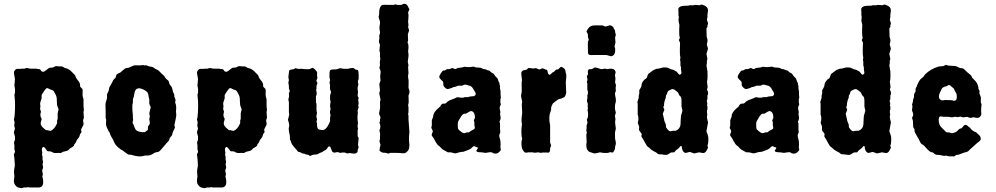

<svg xmlns="http://www.w3.org/2000/svg" viewBox="-20 -810 5271 1016"><path d="M53.2 5.9Q59.1 0 59.1 -11.2L56.2 -19V-42L54.2 -51.8Q54.2 -63 59.1 -67.9V-87.9L53.2 -109.9L59.1 -129.9L55.2 -145L57.1 -160.2Q57.1 -165.5 53.2 -179.2L56.2 -188Q61 -230 59.1 -275.9L56.2 -310.1L59.1 -317.9Q60.5 -339.4 58.1 -346.7Q56.2 -354 56.2 -356.9L59.1 -392.1Q58.1 -396 57.1 -403.3Q56.2 -410.6 54.2 -419.9Q52.2 -429.2 58.6 -438Q64.9 -446.3 73.7 -445.8Q83 -444.8 87.9 -445.8Q92.8 -446.8 100.6 -446.8H110.8Q117.7 -450.2 122.6 -450.2L139.2 -446.8H170.9L179.2 -444.8Q184.6 -444.8 188.5 -444.3Q192.4 -443.8 196.8 -437Q200.7 -430.2 207.5 -430.2Q214.4 -430.2 224.1 -438.5Q233.9 -446.3 237.8 -449.2Q241.7 -452.1 251 -452.1Q260.3 -452.1 263.7 -454.6Q267.1 -457 271.5 -459Q275.9 -460.9 284.7 -459.5Q293.9 -458 300.3 -458.5Q306.6 -459 309.6 -458Q312.5 -457 314 -456.1Q315.9 -455.1 317.9 -453.1Q319.8 -451.2 321.8 -450.7L331.5 -448.2Q344.7 -444.8 360.4 -429.2Q376 -414.1 377.4 -411.6Q378.9 -409.2 380.9 -402.3Q382.8 -395.5 391.6 -385.3Q403.8 -372.1 403.8 -359.4V-353Q404.3 -350.1 410.2 -345.2Q416 -340.8 417 -335.9Q418 -331.1 417 -317.9Q416 -302.2 418.9 -294.4Q421.9 -287.1 421.9 -285.2V-250L423.8 -227.1L421.9 -217.8L423.8 -187L419.9 -174.8Q418.9 -171.9 420.9 -164.1Q422.9 -156.2 421.9 -151.4Q420.9 -146.5 416 -138.7Q411.1 -130.4 409.2 -125L411.1 -110.8Q411.1 -108.9 407.2 -105Q403.3 -101.1 401.9 -93.8Q400.4 -84.5 393.1 -77.1Q385.7 -69.8 383.8 -62Q381.3 -54.2 373 -45.9Q373 -37.6 362.3 -31.7Q351.6 -25.9 350.1 -24.4Q348.1 -22.9 345.7 -19.5Q342.8 -16.1 339.8 -14.2Q336.9 -12.2 332.5 -11.2Q328.1 -9.8 322.3 -8.8Q316.4 -7.8 314 -6.8Q311 -5.9 307.6 -3.4Q304.2 -1 300.8 0L291 -1Q288.1 -1 282.2 -0.5Q265.1 1 257.3 -4.4Q249.5 -9.8 241.2 -9.3Q232.9 -8.8 230.5 -10.7Q228 -12.7 223.1 -20.5Q210.4 -40 203.1 -26.9Q200.2 -20.5 202.1 -11.7Q204.1 -2.9 204.1 -1.5L202.1 8.8L205.1 18.1V36.1L208 44.9L205.1 61Q208 69.8 208 78.1Q203.1 87.9 203.1 95.2L207 111.3L204.1 125L207 136.2Q213.9 175.3 191.9 181.2Q190.9 182.1 173.3 182.1H138.2L129.9 180.2L120.6 182.1H106.9L92.8 186L76.2 182.1Q67.4 179.2 59.1 167.5Q51.3 155.8 54.2 137.2L56.2 124Q56.2 119.1 54.7 107.9Q53.2 96.7 55.7 83Q58.1 69.3 58.6 65.4Q59.1 61.5 57.6 49.3Q56.2 36.6 56.2 28.8ZM282.2 -172.9Q282.2 -174.8 285.2 -181.2V-210.9L290 -231.4L282.2 -252.9Q281.2 -256.8 280.8 -272.9Q280.8 -289.1 279.3 -296.4Q277.8 -303.7 270.5 -316.9Q263.2 -330.1 260.7 -331.5Q258.8 -333 252.9 -334.5Q245.1 -336.4 236.8 -341.3Q229 -346.2 223.1 -340.8Q217.8 -335 214.8 -330.1Q211.9 -325.2 206.1 -316.9Q200.2 -308.6 200.2 -306.2V-289.1L192.9 -267.1Q191.9 -262.7 192.9 -255.9Q193.8 -249 193.8 -245.1L191.9 -234.9L196.8 -217.8Q189 -197.3 200.2 -182.1Q200.2 -175.3 197.3 -168Q190.4 -151.4 205.6 -136.2Q221.2 -121.1 225.6 -121.1H231Q243.2 -117.2 246.1 -117.2Q268.1 -124.5 282.2 -158.2Z M911.1 -219.2Q911.1 -216.3 912.6 -208Q914.1 -199.7 909.2 -177.7Q904.3 -155.8 902.8 -147.9L905.8 -134.8Q892.1 -107.4 892.1 -101.6Q892.1 -95.7 886.2 -88.9Q880.4 -82 878.4 -79.6Q877 -77.1 876.5 -73.7Q876 -70.3 875 -68.4Q874 -66.4 871.6 -63.5Q869.1 -61 867.7 -59.1Q866.7 -57.1 863.8 -54.7Q860.8 -52.7 858.4 -48.8Q856 -44.9 849.1 -38.1Q842.3 -31.2 834 -20.5Q821.8 -4.9 811.5 -4.9Q801.3 -4.9 790 3.4Q776.9 13.2 757.3 13.2H747.1L734.9 16.1Q713.4 21.5 672.9 8.8Q671.9 7.8 666 8.8Q660.2 9.8 645.5 -1Q631.3 -11.7 629.4 -13.7Q627.4 -15.6 624 -16.6Q620.1 -18.1 618.2 -20Q591.8 -38.6 585 -55.7Q578.1 -72.8 572.3 -81.5Q565.9 -90.3 563.5 -98.1Q561 -106 560.1 -108.4Q559.1 -110.8 556.6 -113.3Q554.2 -115.7 552.7 -120.1Q551.3 -124.5 548.8 -128.4Q546.4 -131.8 543.5 -140.6Q540 -149.9 541 -162.1Q542 -174.3 542 -175.8L539.1 -185.1V-219.2L538.1 -252Q538.1 -264.2 540.5 -271.5Q543 -278.8 544.9 -285.2Q546.9 -291.5 546.4 -300.8Q545.9 -310.1 546.9 -313Q547.9 -315.9 550.8 -320.3Q554.7 -326.2 555.7 -334Q556.6 -341.8 558.1 -345.7Q559.1 -349.6 566.4 -361.3Q573.7 -374 575.7 -378.4Q577.1 -382.8 578.6 -384.8Q580.1 -386.7 582 -389.6Q584 -392.6 588.4 -395.5Q592.8 -398.9 593.8 -405.8Q594.7 -413.1 598.6 -417Q602.5 -420.9 616.2 -425.8Q619.1 -427.7 631.3 -439Q643.6 -450.2 650.4 -450.2L660.2 -451.2Q663.6 -452.1 674.3 -457.5Q685.1 -462.9 689 -463.9Q692.9 -464.8 705.1 -464.4Q717.3 -463.9 720.2 -463.9L736.8 -465.8L743.2 -463.9Q745.1 -463.9 750.5 -464.4Q755.9 -464.8 757.3 -463.9Q759.3 -462.9 762.2 -461.4Q765.1 -460 767.6 -459Q770 -458 776.9 -457.5Q788.1 -456.5 794.4 -451.2Q800.8 -445.8 808.6 -442.4Q816.9 -439 820.3 -435.5Q823.7 -432.1 824.7 -431.2Q825.7 -430.7 829.1 -426.8Q832 -422.9 840.3 -416Q848.6 -409.2 851.1 -404.3Q853 -399.9 857.9 -395Q858.9 -392.1 864.3 -388.7Q869.6 -384.8 871.6 -381.8Q874 -377.9 875.5 -370.6Q876.5 -362.8 883.3 -356.4Q890.1 -349.6 892.6 -336.9Q894.5 -324.2 897.9 -318.4Q901.9 -312 902.3 -310.1Q902.8 -308.1 902.3 -303.2Q901.9 -297.9 905.8 -290.5Q909.7 -282.7 908.7 -279.3Q908.2 -275.9 907.7 -272.5Q907.2 -269 906.7 -267.1L910.2 -258.3Q910.2 -257.8 911.6 -249Q913.1 -240.2 912.1 -231.4Q911.1 -222.7 911.1 -219.2ZM770 -210.9Q777.8 -242.2 777.8 -243.2L770 -259.8V-284.2L768.1 -291Q765.1 -315.4 759.3 -322.3Q753.4 -329.1 738.8 -336.4Q699.2 -355 691.9 -319.3Q688 -301.8 688 -297.9Q683.1 -288.1 683.1 -278.8V-266.1Q677.2 -253.9 683.1 -199.2V-185.1Q683.1 -184.1 684.1 -179.7Q685.1 -175.3 682.6 -167.5Q680.2 -159.7 683.6 -155.3Q687 -150.9 687.5 -148.9Q688 -147 689.5 -143.1Q690.9 -139.2 691.9 -135.7Q692.9 -132.3 697.3 -125Q701.7 -117.7 716.8 -113.3Q731.9 -108.9 747.1 -110.8L752 -115.2Q761.2 -120.1 762.2 -123.5Q763.2 -127 762.7 -131.8Q762.2 -136.7 763.2 -140.1L769 -148.9Q774.4 -154.3 772 -165Q770 -175.8 770 -179.2L772.9 -194.8Z M1022 5.9Q1027.8 0 1027.8 -11.2L1024.9 -19V-42L1022.9 -51.8Q1022.9 -63 1027.8 -67.9V-87.9L1022 -109.9L1027.8 -129.9L1023.9 -145L1025.9 -160.2Q1025.9 -165.5 1022 -179.2L1024.9 -188Q1029.8 -230 1027.8 -275.9L1024.9 -310.1L1027.8 -317.9Q1029.3 -339.4 1026.9 -346.7Q1024.9 -354 1024.9 -356.9L1027.8 -392.1Q1026.9 -396 1025.9 -403.3Q1024.9 -410.6 1022.9 -419.9Q1021 -429.2 1027.3 -438Q1033.7 -446.3 1042.5 -445.8Q1051.8 -444.8 1056.6 -445.8Q1061.5 -446.8 1069.3 -446.8H1079.6Q1086.4 -450.2 1091.3 -450.2L1107.9 -446.8H1139.6L1147.9 -444.8Q1153.3 -444.8 1157.2 -444.3Q1161.1 -443.8 1165.5 -437Q1169.4 -430.2 1176.3 -430.2Q1183.1 -430.2 1192.9 -438.5Q1202.6 -446.3 1206.5 -449.2Q1210.4 -452.1 1219.7 -452.1Q1229 -452.1 1232.4 -454.6Q1235.8 -457 1240.2 -459Q1244.6 -460.9 1253.4 -459.5Q1262.7 -458 1269 -458.5Q1275.4 -459 1278.3 -458Q1281.2 -457 1282.7 -456.1Q1284.7 -455.1 1286.6 -453.1Q1288.6 -451.2 1290.5 -450.7L1300.3 -448.2Q1313.5 -444.8 1329.1 -429.2Q1344.7 -414.1 1346.2 -411.6Q1347.7 -409.2 1349.6 -402.3Q1351.6 -395.5 1360.4 -385.3Q1372.6 -372.1 1372.6 -359.4V-353Q1373 -350.1 1378.9 -345.2Q1384.8 -340.8 1385.7 -335.9Q1386.7 -331.1 1385.7 -317.9Q1384.8 -302.2 1387.7 -294.4Q1390.6 -287.1 1390.6 -285.2V-250L1392.6 -227.1L1390.6 -217.8L1392.6 -187L1388.7 -174.8Q1387.7 -171.9 1389.6 -164.1Q1391.6 -156.2 1390.6 -151.4Q1389.6 -146.5 1384.8 -138.7Q1379.9 -130.4 1377.9 -125L1379.9 -110.8Q1379.9 -108.9 1376 -105Q1372.1 -101.1 1370.6 -93.8Q1369.1 -84.5 1361.8 -77.1Q1354.5 -69.8 1352.5 -62Q1350.1 -54.2 1341.8 -45.9Q1341.8 -37.6 1331.1 -31.7Q1320.3 -25.9 1318.8 -24.4Q1316.9 -22.9 1314.5 -19.5Q1311.5 -16.1 1308.6 -14.2Q1305.7 -12.2 1301.3 -11.2Q1296.9 -9.8 1291 -8.8Q1285.2 -7.8 1282.7 -6.8Q1279.8 -5.9 1276.4 -3.4Q1272.9 -1 1269.5 0L1259.8 -1Q1256.8 -1 1251 -0.5Q1233.9 1 1226.1 -4.4Q1218.3 -9.8 1210 -9.3Q1201.7 -8.8 1199.2 -10.7Q1196.8 -12.7 1191.9 -20.5Q1179.2 -40 1171.9 -26.9Q1168.9 -20.5 1170.9 -11.7Q1172.9 -2.9 1172.9 -1.5L1170.9 8.8L1173.8 18.1V36.1L1176.8 44.9L1173.8 61Q1176.8 69.8 1176.8 78.1Q1171.9 87.9 1171.9 95.2L1175.8 111.3L1172.9 125L1175.8 136.2Q1182.6 175.3 1160.6 181.2Q1159.7 182.1 1142.1 182.1H1106.9L1098.6 180.2L1089.4 182.1H1075.7L1061.5 186L1044.9 182.1Q1036.1 179.2 1027.8 167.5Q1020 155.8 1022.9 137.2L1024.9 124Q1024.9 119.1 1023.4 107.9Q1022 96.7 1024.4 83Q1026.9 69.3 1027.3 65.4Q1027.8 61.5 1026.4 49.3Q1024.9 36.6 1024.9 28.8ZM1251 -172.9Q1251 -174.8 1253.9 -181.2V-210.9L1258.8 -231.4L1251 -252.9Q1250 -256.8 1249.5 -272.9Q1249.5 -289.1 1248 -296.4Q1246.6 -303.7 1239.3 -316.9Q1231.9 -330.1 1229.5 -331.5Q1227.5 -333 1221.7 -334.5Q1213.9 -336.4 1205.6 -341.3Q1197.8 -346.2 1191.9 -340.8Q1186.5 -335 1183.6 -330.1Q1180.7 -325.2 1174.8 -316.9Q1168.9 -308.6 1168.9 -306.2V-289.1L1161.6 -267.1Q1160.6 -262.7 1161.6 -255.9Q1162.6 -249 1162.6 -245.1L1160.6 -234.9L1165.5 -217.8Q1157.7 -197.3 1168.9 -182.1Q1168.9 -175.3 1166 -168Q1159.2 -151.4 1174.3 -136.2Q1189.9 -121.1 1194.3 -121.1H1199.7Q1211.9 -117.2 1214.8 -117.2Q1236.8 -124.5 1251 -158.2Z M1505.9 -401.9 1508.8 -425.8Q1508.8 -433.6 1511.7 -438Q1516.1 -441.9 1523.9 -442.4Q1531.7 -442.9 1533.7 -443.8L1543.9 -449.2L1557.6 -445.8Q1561.5 -444.8 1567.4 -445.8Q1573.2 -446.8 1581.1 -445.3Q1588.9 -443.8 1596.7 -443.8H1616.7Q1629.4 -450.2 1633.3 -451.2Q1637.2 -452.1 1647 -442.4Q1655.8 -432.6 1657.2 -430.2Q1658.7 -426.8 1658.2 -418.9Q1657.7 -411.1 1657.7 -409.2L1659.7 -397Q1659.7 -395 1656.2 -388.7Q1652.3 -381.3 1656.7 -377Q1661.1 -372.6 1658.2 -365.2Q1654.8 -358.4 1654.8 -353.5V-340.8L1652.8 -334.5Q1659.2 -311.5 1651.9 -300.8V-267.1Q1654.8 -264.2 1654.8 -258.8V-225.1Q1654.8 -223.1 1656.2 -218.8Q1657.7 -213.9 1657.2 -210.4Q1656.7 -207 1655.8 -203.6Q1652.3 -191.4 1657.7 -180.2L1654.8 -164.1L1657.7 -157.2V-149.9Q1657.7 -131.8 1664.6 -127Q1671.4 -122.1 1688 -122.1Q1704.6 -122.1 1719.7 -152.8Q1726.6 -167 1726.6 -168.5V-187L1729.5 -203.1Q1726.6 -206.1 1726.6 -210Q1725.6 -213.9 1726.6 -223.1L1729.5 -232.9Q1726.6 -241.7 1726.6 -252L1729.5 -272Q1725.6 -280.3 1726.6 -303.2L1731.9 -323.2L1726.6 -336.9Q1725.6 -339.8 1726.1 -347.7Q1726.6 -355.5 1726.6 -358.9L1723.6 -373L1726.6 -384.8Q1726.6 -394 1723.6 -397V-409.2Q1722.7 -434.1 1728 -439Q1733.4 -443.8 1758.8 -442.9L1780.3 -449.2L1799.3 -445.8Q1810.5 -445.8 1821.8 -445.8Q1835 -450.2 1844.2 -450.2Q1853.5 -450.2 1856 -446.3Q1859.4 -441.4 1864.7 -440.9H1869.6Q1873.5 -439.9 1875.5 -435.5Q1877.4 -431.2 1877.9 -410.2V-392.1Q1873.5 -383.3 1873.5 -377.9L1876.5 -362.3L1872.6 -348.1Q1871.6 -337.4 1874.5 -323.2L1872.6 -306.2Q1872.6 -297.4 1877.9 -293.9Q1877.9 -293 1875.5 -280.8L1877.9 -261.2Q1877.9 -259.8 1875.5 -252.4L1877.9 -243.2L1872.6 -225.1Q1871.6 -223.1 1873 -219.2Q1874.5 -215.3 1872.6 -203.6Q1870.6 -191.9 1872.6 -171.9L1874.5 -157.2Q1870.1 -143.6 1874.5 -129.9Q1871.6 -120.6 1872.6 -107.9V-89.8L1877.9 -79.1L1874.5 -43L1877.9 -30.8L1872.6 -16.1V-10.7Q1872.6 -6.3 1871.6 -4.9Q1861.8 4.9 1847.7 2.4Q1833.5 0 1831.5 0L1816.9 2L1803.7 -2.9Q1791.5 -3.9 1780.8 -1L1767.6 -4.9Q1764.6 -5.9 1756.3 -3.4Q1748.5 -1 1742.7 -3.9Q1736.8 -6.8 1732.9 -20.5Q1729 -34.2 1723.6 -35.2Q1716.8 -35.2 1713.4 -28.3Q1708.5 -18.6 1699.2 -14.2Q1689.9 -9.8 1687 -6.8Q1684.1 -3.9 1681.2 -3.9Q1677.7 -3.9 1658.7 6.8Q1654.8 7.8 1647.5 7.8Q1640.1 7.8 1636.7 8.8L1620.6 15.1Q1616.2 15.1 1612.8 9.8Q1609.9 8.8 1605 8.3Q1598.1 7.8 1593.8 4.9Q1589.4 2 1583.5 2.4Q1578.1 2.9 1575.7 -0.5Q1573.2 -3.9 1565.4 -4.9Q1557.1 -5.9 1554.2 -10.7Q1551.8 -15.1 1546.9 -20Q1541.5 -24.9 1539.6 -27.8Q1535.6 -33.2 1529.3 -41Q1522.9 -48.3 1521 -55.7Q1519.5 -63 1518.6 -64Q1518.6 -64.9 1517.1 -66.4Q1515.6 -67.9 1514.6 -70.8Q1513.7 -73.7 1514.2 -81.5Q1514.6 -88.9 1513.7 -91.8Q1506.8 -122.6 1507.8 -129.9L1510.7 -147L1508.8 -158.7L1503.9 -175.8L1510.7 -204.1L1508.8 -213.9V-269L1505.9 -283.2L1509.8 -300.8L1508.8 -311.5V-316.9L1513.7 -328.1L1508.8 -341.8Q1508.8 -348.6 1508.8 -355Q1505.9 -372.1 1505.9 -373L1508.8 -386.2Z M1987.8 -120.1Q1997.6 -139.6 1987.8 -161.1L1990.7 -168V-176.8L1993.7 -189L1985.8 -208Q1989.7 -227.5 1989.7 -230.5Q1989.7 -233.4 1990.7 -236.3Q1991.7 -238.8 1991.2 -252.9Q1990.7 -267.1 1990.7 -270L1993.7 -282.2L1986.8 -316.9L1990.7 -331.1Q1990.7 -335.9 1988.8 -349.1Q1986.8 -362.3 1987.8 -366.7Q1988.8 -371.1 1990.7 -376Q1992.7 -380.9 1993.7 -383.8L1991.7 -404.8Q1991.7 -406.7 1993.2 -418.5Q1994.6 -430.2 1993.7 -434.6Q1992.7 -439 1990.2 -444.3Q1987.8 -449.7 1987.8 -453.1L1990.7 -463.9L1989.7 -482.9L1992.7 -499.5L1990.7 -507.8V-532.2L1987.8 -540L1990.7 -573.2L1985.8 -585.9Q1984.9 -590.8 1986.3 -598.6Q1987.8 -606.4 1987.8 -609.9L1986.8 -622.1L1990.7 -633.8Q1991.7 -638.7 1989.7 -647.5Q1986.3 -662.6 1989.7 -678.7Q1993.2 -694.3 1987.8 -705.1L1983.4 -720.2L1985.8 -731Q1985.8 -781.2 2005.9 -784.2Q2012.7 -785.2 2021 -784.7Q2029.3 -784.2 2030.8 -784.2H2063.5L2072.3 -787.1L2081.5 -784.2Q2102.5 -782.7 2107.4 -785.6Q2112.8 -789.1 2113.8 -789.1Q2131.8 -794.9 2142.6 -768.1Q2145.5 -763.2 2146.5 -761.2L2139.6 -744.1Q2143.1 -730.5 2141.1 -714.8Q2139.6 -698.7 2139.6 -694.8L2141.6 -676.8L2139.6 -667Q2144.5 -652.3 2144.5 -647.9L2139.6 -632.8Q2137.7 -631.8 2138.7 -614.3Q2139.6 -596.7 2139.6 -596.2L2136.7 -585Q2136.7 -582 2139.6 -579.1Q2141.6 -567.9 2141.6 -559.1L2139.6 -537.1Q2142.6 -522.9 2141.6 -512.2L2137.7 -482.9L2141.6 -464.8L2139.6 -455.1L2141.6 -421.9L2139.6 -413.1V-399.9L2141.6 -388.2Q2142.6 -381.3 2142.1 -366.2Q2141.6 -351.1 2141.6 -344.2Q2148.4 -331.1 2146.5 -319.3Q2144.5 -308.1 2141.6 -305.2L2142.6 -274.9V-269.5Q2142.6 -264.6 2139.6 -253.9L2141.6 -242.2V-215.8L2139.6 -207L2141.6 -196.8V-178.2Q2141.6 -174.3 2146.5 -111.8L2144.5 -89.8V-63L2146.5 -45.9Q2146.5 -21.5 2138.2 -11.7Q2129.9 -2 2123 0Q2116.2 2 2106 0.5Q2095.7 -1 2073.7 -1H2045.4L2034.7 2.9Q2032.2 2.9 2022.5 -1Q2002.4 -1 1997.6 -5.9Q1992.7 -7.8 1989.7 -11.2Q1986.8 -14.6 1990.2 -27.8Q1993.7 -41 1993.2 -44.9Q1992.7 -48.8 1987.8 -63L1990.7 -73.2V-87.9L1991.7 -101.1Z M2476.1 -27.8Q2469.2 -19.5 2443.4 -11.2Q2433.1 -5.9 2425.8 -6.3Q2418.5 -6.8 2405.3 -2.4Q2392.1 2 2387.2 1.5Q2382.3 1 2365.2 -3.9H2350.1Q2348.6 -3.9 2338.9 -9.8Q2329.1 -15.6 2326.2 -17.1Q2323.2 -18.1 2321.3 -20L2313.5 -27.8Q2306.2 -36.1 2301.3 -39.1Q2293 -44.4 2284.2 -61Q2275.9 -78.1 2271 -84Q2266.1 -89.8 2264.6 -93.8Q2263.2 -97.7 2267.1 -105.5Q2271 -113.3 2270 -117.2Q2269 -120.1 2266.1 -125.5Q2263.2 -130.9 2262.2 -133.8L2265.1 -147V-173.8L2272 -191.9Q2272.9 -192.9 2272.5 -197.8Q2272 -202.6 2279.3 -215.3Q2287.1 -227.5 2296.4 -234.9Q2305.2 -242.7 2309.1 -246.1Q2317.4 -263.2 2327.1 -261.7Q2336.4 -260.3 2342.8 -266.6L2350.1 -273.9Q2357.9 -279.3 2372.6 -284.2Q2387.2 -289.1 2391.6 -292Q2398.4 -296.4 2403.8 -295.4Q2418 -292 2431.2 -293L2439 -295.9H2458L2464.4 -298.8L2481.9 -300.8H2486.3Q2489.3 -300.8 2489.3 -301.8Q2504.4 -309.6 2491.7 -327.1Q2489.3 -330.1 2488.3 -332Q2479.5 -351.1 2467.3 -356Q2466.3 -356.9 2463.4 -356.9Q2460.4 -356.9 2452.6 -359.9Q2444.8 -362.8 2437 -361.8L2426.3 -356.9Q2423.8 -356 2416 -356.4Q2408.2 -356.9 2405.8 -356.9Q2403.3 -356.9 2399.9 -355Q2393.6 -351.1 2384.8 -350.1Q2376 -348.6 2373.5 -346.2Q2371.1 -344.2 2369.1 -344.2Q2367.2 -343.8 2358.4 -340.8Q2349.6 -337.9 2344.7 -339.4Q2340.3 -340.8 2332.5 -348.6Q2324.7 -356.4 2325.7 -365.2Q2326.2 -374 2324.7 -377Q2323.2 -379.9 2316.4 -385.7Q2309.6 -391.6 2305.7 -398.4Q2301.8 -405.3 2311.5 -419.9Q2321.3 -434.6 2323.2 -435.5Q2325.2 -436.5 2328.1 -437H2333Q2335 -438 2338.9 -440.4Q2342.8 -442.9 2345.2 -443.8Q2347.2 -444.8 2352.1 -444.3Q2356.9 -443.8 2359.4 -444.8L2373 -450.2Q2376 -450.2 2380.9 -447.3Q2390.6 -440.9 2400.4 -450.2Q2405.3 -451.2 2413.6 -451.7Q2421.9 -452.1 2425.3 -453.1L2439 -457L2450.2 -455.1Q2466.8 -454.1 2475.6 -456.1Q2484.4 -458 2486.3 -457.5Q2488.3 -457 2492.7 -455.1Q2497.1 -453.1 2499 -453.1L2515.1 -452.1Q2525.4 -452.1 2531.2 -448.2Q2537.1 -444.3 2540.5 -444.3Q2543.9 -444.8 2547.4 -443.8L2557.1 -439.9Q2557.1 -439 2562 -438Q2567.4 -437 2569.3 -436Q2571.3 -435.1 2572.8 -433.1Q2574.2 -431.2 2576.2 -429.7Q2578.1 -427.7 2579.6 -426.8Q2581.1 -425.8 2584.5 -424.3Q2592.8 -420.9 2596.2 -414.1Q2599.6 -407.2 2605 -402.8Q2610.4 -397.9 2612.3 -395.5Q2614.3 -393.1 2615.7 -386.7Q2617.2 -380.9 2618.2 -378.9Q2619.1 -377 2620.6 -375Q2622.1 -373 2623 -371.1V-363.8Q2623 -361.3 2626 -356.9V-341.8L2628.9 -326.2Q2627.9 -313.5 2630.4 -293L2627.9 -284.2V-267.1L2630.4 -257.8L2624 -242.2Q2624 -234.4 2627.9 -216.8L2626 -207Q2630.4 -187.5 2628.9 -181.6Q2627.9 -175.8 2623 -166L2626 -158.2V-124Q2629.9 -106.9 2623 -100.1Q2620.6 -88.9 2625 -76.7Q2630.9 -59.1 2627.9 -30.8L2630.4 -18.1Q2630.4 -13.2 2619.1 -3.4Q2607.9 6.3 2590.3 1Q2582.5 -6.8 2567.9 -3.9Q2553.2 -1 2549.3 -1L2529.3 -3.9Q2510.3 -3.9 2504.4 -6.8Q2500.5 -10.7 2500.5 -13.2L2508.3 -24.9Q2510.3 -28.8 2506.8 -29.8Q2503.9 -30.3 2502 -31.2Q2500 -32.2 2497.6 -32.7Q2495.1 -33.2 2493.7 -34.7Q2492.2 -36.1 2487.8 -36.1Q2483.4 -36.1 2476.1 -27.8ZM2441.9 -106.4Q2450.2 -109.9 2453.6 -109.9H2462.4Q2470.2 -117.7 2479.5 -121.6Q2489.3 -126 2491.7 -129.4Q2494.1 -132.8 2490.2 -148.9Q2490.2 -156.7 2490.2 -164.1L2487.3 -171.9Q2487.3 -174.3 2493.2 -186Q2493.2 -207.5 2485.4 -215.8Q2477.5 -224.1 2470.2 -221.7Q2462.4 -219.2 2459.5 -216.8Q2457 -214.8 2455.1 -213.9Q2453.1 -212.9 2450.7 -211.4Q2448.2 -210 2446.8 -209Q2445.3 -208 2441.4 -208.5Q2426.8 -210.4 2412.1 -180.2Q2411.1 -178.7 2409.2 -175.8Q2407.2 -172.9 2404.8 -168Q2402.3 -163.1 2402.3 -148.4Q2402.3 -133.8 2404.3 -128.4Q2406.2 -123 2419.9 -112.8Q2433.6 -102.5 2441.9 -106.4Z M2891.1 -20.5Q2891.1 -6.8 2885.3 -3.9Q2884.3 -1 2871.1 -2.9H2851.1L2842.3 -1L2828.1 -3.9L2813.5 -2H2806.2Q2802.2 -2 2800.3 -3.9H2777.3L2763.2 -2Q2760.3 -2 2757.3 -3.9Q2735.4 -20 2740.2 -64L2743.2 -76.2L2740.2 -88.9Q2737.3 -127 2742.2 -150.9L2740.2 -164.1Q2739.3 -168 2740.2 -187L2743.2 -211.9L2741.2 -257.8L2743.2 -272L2737.3 -300.8Q2737.3 -311 2739.3 -314.5Q2741.2 -318.4 2740.7 -344.7Q2740.2 -371.1 2740.2 -372.1L2742.2 -386.2Q2741.2 -397.5 2739.3 -411.1Q2737.3 -424.8 2739.7 -429.2Q2742.2 -433.1 2745.6 -435.5Q2749 -438 2752 -438.5Q2755.4 -439 2760.3 -439.9Q2765.1 -440.9 2766.6 -441.4Q2769 -442.4 2772.9 -447.3Q2776.9 -452.1 2789.1 -449.2Q2801.8 -446.3 2807.6 -448.2Q2813 -450.2 2816.9 -449.2L2834 -441.9L2849.1 -448.2Q2858.9 -448.2 2865.2 -441.9Q2867.2 -441.9 2869.1 -441.9Q2876.5 -441.9 2878.4 -428.7Q2880.4 -415.5 2888.2 -414.1Q2892.1 -414.1 2897.5 -420.4Q2902.8 -426.8 2906.7 -428.2Q2912.1 -429.7 2916.5 -435.5Q2920.9 -441.9 2926.3 -441.9Q2931.2 -441.9 2933.1 -442.9Q2935.1 -443.4 2939 -448.2Q2942.9 -453.1 2947.8 -455.6Q2951.7 -458 2961.4 -450.7Q2971.2 -443.4 2971.7 -436.5Q2972.2 -428.7 2974.1 -423.8Q2976.1 -418.9 2976.6 -411.6Q2977.1 -404.3 2975.6 -391.1Q2974.1 -377.9 2974.1 -376L2976.1 -318.8Q2976.1 -316.9 2974.6 -313.5Q2973.1 -310.1 2971.7 -303.7Q2970.2 -297.4 2959 -292Q2948.2 -287.1 2941.9 -286.6Q2935.1 -286.1 2920.4 -274.4Q2905.8 -262.7 2905.3 -262.2Q2895.5 -245.1 2896.5 -236.3Q2897 -228 2893.1 -218.3Q2881.3 -190.4 2891.1 -147V-54.2Q2897.5 -41.5 2896 -39.1L2891.1 -25.9Z M3099.1 -443.8H3105.5Q3112.3 -443.4 3117.7 -447.3Q3122.6 -451.2 3126.5 -452.6Q3130.4 -454.1 3144 -449.7Q3157.7 -445.3 3160.2 -444.3Q3162.6 -443.4 3170.4 -445.3Q3178.2 -446.8 3182.6 -446.8L3193.8 -443.8Q3204.6 -447.8 3218.3 -446.3Q3231.9 -444.8 3236.8 -432.1Q3238.8 -428.2 3236.3 -421.4Q3233.9 -414.1 3233.9 -412.1L3236.8 -395L3234.9 -373L3238.8 -362.8Q3239.7 -360.8 3238.8 -353.5Q3237.8 -346.2 3237.8 -344.2L3238.8 -328.1L3234.9 -318.8Q3233.9 -316.9 3234.9 -307.1L3238.8 -286.1V-272L3234.9 -256.8Q3232.9 -235.8 3234.9 -230L3238.8 -213.9L3233.9 -196.8L3236.8 -179.2Q3233.9 -165 3235.4 -156.7Q3236.8 -148.4 3236.8 -145L3238.8 -129.9L3234.9 -111.8Q3233.9 -108.4 3234.4 -93.8Q3234.9 -79.1 3234.9 -76.2L3238.8 -56.2Q3239.7 -48.8 3236.8 -40Q3233.9 -31.2 3234.4 -25.4Q3234.9 -19.5 3224.6 -3.9Q3222.7 -2 3216.8 -3.4Q3210.9 -4.9 3209.5 -4.9L3196.8 -1Q3180.7 0 3171.9 -1L3154.8 -3.9L3139.2 0Q3127.4 2.9 3120.6 1L3109.9 -2.9Q3107.9 -3.9 3101.6 -5.4Q3095.2 -6.8 3088.4 -16.6Q3082 -26.4 3082.5 -47.9L3084.5 -56.2L3082.5 -97.2L3085.4 -106.9L3082.5 -120.1L3084.5 -134.8L3083.5 -143.1Q3083.5 -145 3085.4 -149.9Q3087.4 -155.3 3088.4 -158.2Q3089.4 -161.1 3087.4 -167.5Q3085.9 -173.8 3085.4 -176.3L3090.8 -189.9Q3093.8 -211.9 3088.9 -226.1L3090.8 -233.9L3089.8 -252.9L3090.8 -261.2Q3084 -274.9 3086.4 -282.2Q3088.9 -289.6 3088.4 -295.9Q3087.9 -302.7 3087.9 -306.2Q3090.8 -309.1 3091.3 -318.4Q3091.8 -327.6 3087.9 -335.9V-367.2L3085.4 -377L3088.9 -388.2L3085.4 -404.8Q3085.4 -407.2 3087.4 -410.2Q3089.4 -413.1 3090.8 -415Q3091.8 -417 3090.8 -427.7Q3089.8 -438.5 3092.8 -439Q3095.7 -443.8 3099.1 -443.8ZM3186.5 -669.9 3201.7 -674.8Q3211.9 -679.7 3225.6 -666Q3226.6 -664.1 3227.5 -660.6Q3228.5 -657.2 3229.5 -654.8Q3233.9 -654.8 3233.9 -648.9Q3234.9 -647.9 3234.9 -645V-641.1Q3238.8 -627.9 3238.8 -625L3234.9 -611.8L3236.8 -584L3231.9 -564Q3231.9 -561 3234.9 -555.2Q3238.8 -516.1 3213.9 -512.2L3188.5 -519H3119.6Q3118.7 -519 3113.8 -518.6Q3108.9 -518.1 3106.9 -518.6Q3105 -519 3100.6 -519.5Q3096.2 -520 3093.3 -523.9Q3090.8 -527.3 3090.8 -557.6V-588.9L3095.7 -599.1L3091.8 -611.8Q3090.8 -614.7 3091.3 -622.1Q3091.8 -629.4 3087.9 -635.3Q3083.5 -641.1 3083.5 -643.1Q3083.5 -645 3088.9 -653.8Q3098.6 -671.9 3117.7 -674.8Q3119.6 -675.8 3144 -675.8Q3168.5 -675.8 3169.9 -675.3Q3171.4 -674.8 3177.2 -671.9Q3183.1 -668.9 3186.5 -669.9Z M3718.3 -659.2 3719.2 -628.9V-620.1Q3719.2 -616.7 3720.2 -613.3L3723.1 -603Q3724.6 -596.2 3723.6 -590.8L3720.2 -574.7L3726.6 -552.7L3718.3 -524.9L3723.6 -498Q3723.6 -497.1 3721.7 -492.7Q3719.7 -488.3 3720.7 -481.9Q3721.2 -475.1 3718.3 -462.9Q3721.2 -451.2 3721.2 -448.7Q3721.2 -446.3 3721.2 -443.8L3723.6 -434.1Q3724.6 -404.3 3723.6 -392.1L3721.2 -377.9L3724.6 -349.1L3721.2 -335.4L3725.6 -326.2Q3727.5 -322.3 3726.6 -312L3723.6 -304.2V-287.1Q3723.6 -286.1 3722.7 -283.7Q3721.7 -281.2 3720.7 -278.3Q3719.7 -275.4 3721.2 -270Q3722.7 -264.2 3723.1 -262.2Q3723.6 -260.3 3721.2 -252.4L3723.6 -246.1V-232.9Q3723.6 -230 3721.2 -225.1Q3720.2 -215.8 3721.7 -210.4Q3724.1 -205.1 3722.2 -201.2Q3720.2 -197.3 3721.2 -186L3726.6 -162.1L3718.3 -115.2Q3719.2 -111.3 3725.1 -96.2Q3731 -81.1 3726.6 -47.9L3723.6 -41L3726.6 -27.8Q3726.1 -25.9 3723.1 -21Q3720.2 -16.1 3718.8 -13.2Q3711.4 1.5 3697.8 -0.5Q3684.1 -2.4 3679.2 -3.9L3653.3 2L3631.3 -5.9Q3627.4 -5.9 3615.7 -2.4Q3604 1 3600.6 -3.9Q3592.8 -7.8 3588.4 -25.9V-29.8Q3588.4 -37.1 3585 -37.1Q3581.5 -37.1 3580.1 -36.1Q3578.6 -35.2 3576.2 -31.2Q3572.8 -25.4 3564.5 -20.5Q3556.2 -15.1 3553.2 -10.3Q3550.3 -5.9 3547.9 -4.4Q3545.4 -2.9 3539.6 -3.4Q3528.8 -4.4 3521 2.9Q3513.2 9.8 3501 9.8L3479.5 6.8Q3472.7 6.8 3467.3 6.3Q3461.4 5.9 3452.6 -2.9Q3432.6 -12.7 3429.2 -16.1Q3426.3 -17.1 3422.4 -21.5Q3416 -28.3 3409.7 -32.2Q3402.8 -36.1 3393.6 -54.2Q3384.3 -72.8 3378.4 -80.6Q3372.6 -88.4 3374.5 -93.3Q3376.5 -98.1 3375.5 -101.1Q3374.5 -104 3369.6 -109.9Q3364.7 -116.2 3362.8 -119.1Q3360.8 -122.1 3361.8 -129.4Q3362.3 -136.7 3362.3 -140.1L3354.5 -160.2L3357.4 -170.9Q3359.9 -191.9 3354.5 -203.1V-262.2L3352.5 -269L3359.4 -291Q3360.4 -293 3359.9 -297.9Q3359.4 -302.7 3360.4 -305.2L3363.3 -317.9L3362.3 -330.1Q3363.8 -335 3369.6 -344.2Q3375.5 -353.5 3375.5 -363.3Q3375.5 -373 3391.6 -390.1Q3399.4 -394 3401.9 -397.5Q3404.3 -401.4 3406.2 -409.2Q3408.7 -417 3410.6 -418.9Q3412.6 -420.9 3416 -422.9Q3419.4 -424.8 3430.2 -433.6Q3440.9 -442.4 3457.5 -446.8Q3461.4 -446.8 3465.3 -446.8Q3487.3 -452.6 3489.3 -453.1Q3508.3 -453.1 3511.7 -452.1Q3515.1 -451.2 3522.9 -447.3Q3532.2 -441.9 3537.6 -441.9Q3543 -441.9 3561.5 -430.2Q3563.5 -427.7 3566.9 -422.9Q3577.6 -407.2 3585.4 -421.9Q3587.4 -422.9 3585.4 -430.7Q3583.5 -438.5 3583.5 -443.4V-455.1L3580.6 -462.9V-483.9L3578.6 -492.2L3580.6 -505.9Q3576.7 -520.5 3577.6 -547.9Q3578.6 -574.7 3578.6 -584L3572.3 -598.1L3577.6 -609.9Q3577.6 -610.8 3576.7 -613.3Q3574.2 -619.1 3574.2 -638.2V-655.8L3575.2 -678.2Q3570.3 -697.8 3570.3 -704.1L3572.3 -719.2L3570.3 -729V-746.1L3569.3 -759.3Q3569.3 -779.8 3609.4 -779.8H3618.7Q3625 -779.8 3628.4 -782.2H3649.4L3658.2 -784.2L3682.6 -782.2L3690.4 -786.1Q3693.4 -787.1 3709.5 -779.8Q3725.6 -772.5 3726.6 -755.9L3723.6 -730.5V-719.2Q3723.6 -717.3 3721.7 -711.4Q3719.7 -705.6 3723.1 -697.8Q3726.6 -689.9 3726.6 -685.5Q3726.6 -681.2 3723.6 -676.8Q3723.6 -671.9 3723.6 -667Q3718.3 -661.1 3718.3 -659.2ZM3586.4 -274.9Q3586.4 -295.9 3579.6 -300.8Q3573.2 -305.7 3571.8 -311.5Q3570.3 -316.9 3568.8 -318.8Q3567.9 -321.3 3555.2 -331.1Q3542.5 -340.8 3534.7 -337.9Q3517.1 -331.1 3514.2 -326.2Q3511.2 -321.3 3510.3 -316.4Q3509.3 -311.5 3508.3 -311Q3503.4 -306.2 3503.4 -299.3V-293Q3493.7 -273.4 3493.7 -250Q3490.2 -246.6 3490.2 -243.2L3495.6 -229L3487.3 -208Q3488.3 -202.1 3491.7 -189Q3494.6 -175.8 3495.6 -170.9Q3496.6 -166 3499.5 -160.6Q3504.4 -151.4 3503.9 -145Q3503.4 -138.2 3504.9 -135.7Q3506.3 -133.8 3507.3 -132.3Q3519 -114.7 3528.3 -115.2L3541.5 -118.2Q3555.2 -117.2 3555.7 -118.2Q3578.6 -127.4 3581.1 -150.9Q3581.5 -159.7 3582 -174.8Q3582.5 -189.9 3583.5 -196.8L3591.3 -224.1L3586.4 -246.1Z M4055.2 -27.8Q4048.3 -19.5 4022.5 -11.2Q4012.2 -5.9 4004.9 -6.3Q3997.6 -6.8 3984.4 -2.4Q3971.2 2 3966.3 1.5Q3961.4 1 3944.3 -3.9H3929.2Q3927.7 -3.9 3918 -9.8Q3908.2 -15.6 3905.3 -17.1Q3902.3 -18.1 3900.4 -20L3892.6 -27.8Q3885.3 -36.1 3880.4 -39.1Q3872.1 -44.4 3863.3 -61Q3855 -78.1 3850.1 -84Q3845.2 -89.8 3843.8 -93.8Q3842.3 -97.7 3846.2 -105.5Q3850.1 -113.3 3849.1 -117.2Q3848.1 -120.1 3845.2 -125.5Q3842.3 -130.9 3841.3 -133.8L3844.2 -147V-173.8L3851.1 -191.9Q3852.1 -192.9 3851.6 -197.8Q3851.1 -202.6 3858.4 -215.3Q3866.2 -227.5 3875.5 -234.9Q3884.3 -242.7 3888.2 -246.1Q3896.5 -263.2 3906.2 -261.7Q3915.5 -260.3 3921.9 -266.6L3929.2 -273.9Q3937 -279.3 3951.7 -284.2Q3966.3 -289.1 3970.7 -292Q3977.5 -296.4 3982.9 -295.4Q3997.1 -292 4010.3 -293L4018.1 -295.9H4037.1L4043.5 -298.8L4061 -300.8H4065.4Q4068.4 -300.8 4068.4 -301.8Q4083.5 -309.6 4070.8 -327.1Q4068.4 -330.1 4067.4 -332Q4058.6 -351.1 4046.4 -356Q4045.4 -356.9 4042.5 -356.9Q4039.6 -356.9 4031.7 -359.9Q4023.9 -362.8 4016.1 -361.8L4005.4 -356.9Q4002.9 -356 3995.1 -356.4Q3987.3 -356.9 3984.9 -356.9Q3982.4 -356.9 3979 -355Q3972.7 -351.1 3963.9 -350.1Q3955.1 -348.6 3952.6 -346.2Q3950.2 -344.2 3948.2 -344.2Q3946.3 -343.8 3937.5 -340.8Q3928.7 -337.9 3923.8 -339.4Q3919.4 -340.8 3911.6 -348.6Q3903.8 -356.4 3904.8 -365.2Q3905.3 -374 3903.8 -377Q3902.3 -379.9 3895.5 -385.7Q3888.7 -391.6 3884.8 -398.4Q3880.9 -405.3 3890.6 -419.9Q3900.4 -434.6 3902.3 -435.5Q3904.3 -436.5 3907.2 -437H3912.1Q3914.1 -438 3918 -440.4Q3921.9 -442.9 3924.3 -443.8Q3926.3 -444.8 3931.2 -444.3Q3936 -443.8 3938.5 -444.8L3952.1 -450.2Q3955.1 -450.2 3960 -447.3Q3969.7 -440.9 3979.5 -450.2Q3984.4 -451.2 3992.7 -451.7Q4001 -452.1 4004.4 -453.1L4018.1 -457L4029.3 -455.1Q4045.9 -454.1 4054.7 -456.1Q4063.5 -458 4065.4 -457.5Q4067.4 -457 4071.8 -455.1Q4076.2 -453.1 4078.1 -453.1L4094.2 -452.1Q4104.5 -452.1 4110.4 -448.2Q4116.2 -444.3 4119.6 -444.3Q4123 -444.8 4126.5 -443.8L4136.2 -439.9Q4136.2 -439 4141.1 -438Q4146.5 -437 4148.4 -436Q4150.4 -435.1 4151.9 -433.1Q4153.3 -431.2 4155.3 -429.7Q4157.2 -427.7 4158.7 -426.8Q4160.2 -425.8 4163.6 -424.3Q4171.9 -420.9 4175.3 -414.1Q4178.7 -407.2 4184.1 -402.8Q4189.5 -397.9 4191.4 -395.5Q4193.4 -393.1 4194.8 -386.7Q4196.3 -380.9 4197.3 -378.9Q4198.2 -377 4199.7 -375Q4201.2 -373 4202.1 -371.1V-363.8Q4202.1 -361.3 4205.1 -356.9V-341.8L4208 -326.2Q4207 -313.5 4209.5 -293L4207 -284.2V-267.1L4209.5 -257.8L4203.1 -242.2Q4203.1 -234.4 4207 -216.8L4205.1 -207Q4209.5 -187.5 4208 -181.6Q4207 -175.8 4202.1 -166L4205.1 -158.2V-124Q4209 -106.9 4202.1 -100.1Q4199.7 -88.9 4204.1 -76.7Q4210 -59.1 4207 -30.8L4209.5 -18.1Q4209.5 -13.2 4198.2 -3.4Q4187 6.3 4169.4 1Q4161.6 -6.8 4147 -3.9Q4132.3 -1 4128.4 -1L4108.4 -3.9Q4089.4 -3.9 4083.5 -6.8Q4079.6 -10.7 4079.6 -13.2L4087.4 -24.9Q4089.4 -28.8 4085.9 -29.8Q4083 -30.3 4081.1 -31.2Q4079.1 -32.2 4076.7 -32.7Q4074.2 -33.2 4072.8 -34.7Q4071.3 -36.1 4066.9 -36.1Q4062.5 -36.1 4055.2 -27.8ZM4021 -106.4Q4029.3 -109.9 4032.7 -109.9H4041.5Q4049.3 -117.7 4058.6 -121.6Q4068.4 -126 4070.8 -129.4Q4073.2 -132.8 4069.3 -148.9Q4069.3 -156.7 4069.3 -164.1L4066.4 -171.9Q4066.4 -174.3 4072.3 -186Q4072.3 -207.5 4064.5 -215.8Q4056.6 -224.1 4049.3 -221.7Q4041.5 -219.2 4038.6 -216.8Q4036.1 -214.8 4034.2 -213.9Q4032.2 -212.9 4029.8 -211.4Q4027.3 -210 4025.9 -209Q4024.4 -208 4020.5 -208.5Q4005.9 -210.4 3991.2 -180.2Q3990.2 -178.7 3988.3 -175.8Q3986.3 -172.9 3983.9 -168Q3981.4 -163.1 3981.4 -148.4Q3981.4 -133.8 3983.4 -128.4Q3985.4 -123 3999 -112.8Q4012.7 -102.5 4021 -106.4Z M4686 -659.2 4687 -628.9V-620.1Q4687 -616.7 4688 -613.3L4690.9 -603Q4692.4 -596.2 4691.4 -590.8L4688 -574.7L4694.3 -552.7L4686 -524.9L4691.4 -498Q4691.4 -497.1 4689.5 -492.7Q4687.5 -488.3 4688.5 -481.9Q4689 -475.1 4686 -462.9Q4689 -451.2 4689 -448.7Q4689 -446.3 4689 -443.8L4691.4 -434.1Q4692.4 -404.3 4691.4 -392.1L4689 -377.9L4692.4 -349.1L4689 -335.4L4693.4 -326.2Q4695.3 -322.3 4694.3 -312L4691.4 -304.2V-287.1Q4691.4 -286.1 4690.4 -283.7Q4689.5 -281.2 4688.5 -278.3Q4687.5 -275.4 4689 -270Q4690.4 -264.2 4690.9 -262.2Q4691.4 -260.3 4689 -252.4L4691.4 -246.1V-232.9Q4691.4 -230 4689 -225.1Q4688 -215.8 4689.5 -210.4Q4691.9 -205.1 4689.9 -201.2Q4688 -197.3 4689 -186L4694.3 -162.1L4686 -115.2Q4687 -111.3 4692.9 -96.2Q4698.7 -81.1 4694.3 -47.9L4691.4 -41L4694.3 -27.8Q4693.8 -25.9 4690.9 -21Q4688 -16.1 4686.5 -13.2Q4679.2 1.5 4665.5 -0.5Q4651.9 -2.4 4647 -3.9L4621.1 2L4599.1 -5.9Q4595.2 -5.9 4583.5 -2.4Q4571.8 1 4568.4 -3.9Q4560.5 -7.8 4556.2 -25.9V-29.8Q4556.2 -37.1 4552.7 -37.1Q4549.3 -37.1 4547.9 -36.1Q4546.4 -35.2 4543.9 -31.2Q4540.5 -25.4 4532.2 -20.5Q4523.9 -15.1 4521 -10.3Q4518.1 -5.9 4515.6 -4.4Q4513.2 -2.9 4507.3 -3.4Q4496.6 -4.4 4488.8 2.9Q4481 9.8 4468.8 9.8L4447.3 6.8Q4440.4 6.8 4435.1 6.3Q4429.2 5.9 4420.4 -2.9Q4400.4 -12.7 4397 -16.1Q4394 -17.1 4390.1 -21.5Q4383.8 -28.3 4377.4 -32.2Q4370.6 -36.1 4361.3 -54.2Q4352.1 -72.8 4346.2 -80.6Q4340.3 -88.4 4342.3 -93.3Q4344.2 -98.1 4343.3 -101.1Q4342.3 -104 4337.4 -109.9Q4332.5 -116.2 4330.6 -119.1Q4328.6 -122.1 4329.6 -129.4Q4330.1 -136.7 4330.1 -140.1L4322.3 -160.2L4325.2 -170.9Q4327.6 -191.9 4322.3 -203.1V-262.2L4320.3 -269L4327.1 -291Q4328.1 -293 4327.6 -297.9Q4327.1 -302.7 4328.1 -305.2L4331.1 -317.9L4330.1 -330.1Q4331.5 -335 4337.4 -344.2Q4343.3 -353.5 4343.3 -363.3Q4343.3 -373 4359.4 -390.1Q4367.2 -394 4369.6 -397.5Q4372.1 -401.4 4374 -409.2Q4376.5 -417 4378.4 -418.9Q4380.4 -420.9 4383.8 -422.9Q4387.2 -424.8 4397.9 -433.6Q4408.7 -442.4 4425.3 -446.8Q4429.2 -446.8 4433.1 -446.8Q4455.1 -452.6 4457 -453.1Q4476.1 -453.1 4479.5 -452.1Q4482.9 -451.2 4490.7 -447.3Q4500 -441.9 4505.4 -441.9Q4510.7 -441.9 4529.3 -430.2Q4531.2 -427.7 4534.7 -422.9Q4545.4 -407.2 4553.2 -421.9Q4555.2 -422.9 4553.2 -430.7Q4551.3 -438.5 4551.3 -443.4V-455.1L4548.3 -462.9V-483.9L4546.4 -492.2L4548.3 -505.9Q4544.4 -520.5 4545.4 -547.9Q4546.4 -574.7 4546.4 -584L4540 -598.1L4545.4 -609.9Q4545.4 -610.8 4544.4 -613.3Q4542 -619.1 4542 -638.2V-655.8L4543 -678.2Q4538.1 -697.8 4538.1 -704.1L4540 -719.2L4538.1 -729V-746.1L4537.1 -759.3Q4537.1 -779.8 4577.1 -779.8H4586.4Q4592.8 -779.8 4596.2 -782.2H4617.2L4626 -784.2L4650.4 -782.2L4658.2 -786.1Q4661.1 -787.1 4677.2 -779.8Q4693.4 -772.5 4694.3 -755.9L4691.4 -730.5V-719.2Q4691.4 -717.3 4689.5 -711.4Q4687.5 -705.6 4690.9 -697.8Q4694.3 -689.9 4694.3 -685.5Q4694.3 -681.2 4691.4 -676.8Q4691.4 -671.9 4691.4 -667Q4686 -661.1 4686 -659.2ZM4554.2 -274.9Q4554.2 -295.9 4547.4 -300.8Q4541 -305.7 4539.6 -311.5Q4538.1 -316.9 4536.6 -318.8Q4535.6 -321.3 4522.9 -331.1Q4510.3 -340.8 4502.4 -337.9Q4484.9 -331.1 4481.9 -326.2Q4479 -321.3 4478 -316.4Q4477.1 -311.5 4476.1 -311Q4471.2 -306.2 4471.2 -299.3V-293Q4461.4 -273.4 4461.4 -250Q4458 -246.6 4458 -243.2L4463.4 -229L4455.1 -208Q4456.1 -202.1 4459.5 -189Q4462.4 -175.8 4463.4 -170.9Q4464.4 -166 4467.3 -160.6Q4472.2 -151.4 4471.7 -145Q4471.2 -138.2 4472.7 -135.7Q4474.1 -133.8 4475.1 -132.3Q4486.8 -114.7 4496.1 -115.2L4509.3 -118.2Q4522.9 -117.2 4523.4 -118.2Q4546.4 -127.4 4548.8 -150.9Q4549.3 -159.7 4549.8 -174.8Q4550.3 -189.9 4551.3 -196.8L4559.1 -224.1L4554.2 -246.1Z M5042 -458.5Q5048.3 -456.1 5054.2 -452.6Q5060.1 -449.2 5067.4 -449.2Q5075.2 -449.2 5079.1 -446.3Q5083 -443.4 5088.4 -437.5Q5093.8 -431.2 5096.2 -430.2Q5098.1 -427.2 5109.9 -418.5Q5121.6 -409.7 5122.6 -403.3Q5124 -397.5 5137.2 -385.7Q5150.4 -374 5156.2 -353Q5157.2 -351.1 5157.2 -347.7V-341.8Q5164.1 -328.1 5164.1 -325.2L5162.1 -317.9Q5163.1 -314 5166 -307.1Q5168.9 -299.8 5169.9 -296.9Q5170.9 -293.9 5170.4 -284.2Q5169.9 -274.4 5169.9 -270L5173.8 -258.8Q5174.8 -256.8 5171.9 -235.8V-219.2L5172.9 -206.1Q5172.9 -203.1 5171.9 -201.2Q5163.1 -182.1 5143.1 -187L5131.8 -189.9L5122.1 -187Q5119.1 -186 5109.9 -187L5098.1 -191.9L5076.2 -189L5061 -192.9L5047.9 -189.9L5037.1 -191.9Q5033.2 -192.9 5025.4 -190.4Q5017.6 -188 5011.7 -189.9Q5005.4 -191.9 4990.2 -191.9H4972.2Q4969.7 -191.9 4964.8 -193.4Q4947.3 -198.2 4947.3 -176.3Q4947.3 -150.4 4961.9 -135.7Q4976.6 -121.1 4981.9 -115.7Q4986.8 -109.9 4990.2 -109.9L5003.9 -108.9L5018.1 -105Q5037.1 -108.4 5045.9 -117.2Q5054.2 -126 5056.2 -127.4Q5058.1 -128.9 5062.5 -129.9Q5066.9 -130.9 5068.8 -131.8Q5070.3 -132.8 5077.1 -141.6Q5084 -150.4 5089.4 -149.4Q5094.7 -148.9 5099.6 -144.5Q5104.5 -140.1 5107.4 -138.2Q5112.8 -135.3 5116.7 -129.4Q5120.1 -123.5 5129.9 -117.2Q5139.6 -110.8 5144 -110.8Q5153.8 -101.1 5161.1 -95.2Q5168 -88.9 5168.9 -82.5Q5169.9 -76.2 5169.9 -74.2Q5169.9 -69.8 5163.6 -63.5Q5157.2 -57.1 5152.8 -55.2Q5132.8 -36.1 5123 -28.3Q5113.3 -20.5 5108.4 -14.6Q5098.1 -3.9 5085.9 -3.9L5051.3 8.8Q5049.3 9.8 5045.4 9.3Q5041.5 8.8 5036.1 12.7Q5030.3 17.1 5027.8 18.1L5021.5 17.1H5002.4Q4995.6 17.1 4985.8 13.2L4976.1 15.1Q4949.7 8.8 4939.9 9.3Q4930.2 10.3 4917 -2.9Q4915 -3.9 4910.2 -4.4Q4905.3 -4.9 4900.4 -8.3Q4895.5 -11.7 4882.3 -25.4Q4869.6 -39.1 4868.2 -41Q4866.2 -43 4859.4 -46.4Q4852.5 -49.8 4849.1 -58.1Q4846.2 -66.9 4832.5 -89.4Q4818.8 -111.8 4819.3 -118.2Q4819.8 -125 4818.8 -127Q4817.9 -128.9 4814.9 -132.8Q4812 -136.7 4812 -140.1L4811 -169.9L4806.2 -187L4811 -196.8Q4815.4 -205.6 4806.2 -224.1Q4806.2 -233.4 4807.6 -240.2Q4809.1 -247.1 4807.6 -251Q4806.2 -254.9 4806.2 -256.3Q4806.2 -257.8 4809.1 -266.6Q4812 -275.4 4811.5 -279.3Q4811 -283.7 4816.9 -295.9Q4816.9 -297.9 4816.4 -304.7Q4815.9 -311.5 4819.8 -317.4Q4824.2 -323.2 4824.7 -326.2Q4825.2 -329.1 4824.7 -334.5Q4824.2 -341.8 4828.1 -347.2Q4832 -352.5 4833 -358.9Q4846.2 -389.2 4856 -395Q4865.7 -401.4 4870.1 -408.7Q4874 -416 4877 -418Q4904.8 -444.8 4943.8 -457Q4949.2 -459 4958 -459Q4966.8 -459 4970.7 -460Q4974.6 -460.9 4978 -463.4Q4981.9 -465.8 4984.9 -466.8L4999 -462.9Q5017.1 -461.9 5022 -461.4Q5026.4 -460.9 5031.2 -460.9Q5036.1 -460.9 5042 -458.5ZM4982.9 -280.8 5015.1 -279.8Q5017.1 -279.8 5022.9 -277.8Q5028.8 -275.9 5032.2 -276.9Q5043 -279.3 5043 -294.9Q5043 -310.5 5041 -314.9Q5039.1 -319.3 5036.1 -323.2Q5031.7 -328.6 5030.3 -335Q5028.3 -341.3 5022.9 -345.2Q5018.1 -349.1 5016.6 -350.1Q5015.1 -351.1 5012.2 -354.5Q5003.9 -364.3 4993.2 -356.4Q4991.2 -355 4989.3 -354Q4965.3 -349.1 4962.4 -337.9Q4961.9 -335.9 4960.9 -334.5Q4960 -333 4960 -332Q4937 -292 4960 -280.3Q4963.9 -278.8 4967.3 -278.8Z"/></svg>

Font: AntiqueNobleBoldCondensed
Style: BoldCondensed
Weight: 700
Version: Version 001.000